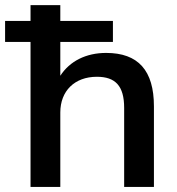

<svg xmlns="http://www.w3.org/2000/svg" viewBox="-46 -739 700 759"><path d="M192.4 0V-294.4C192.4 -379.4 249 -435.5 336.9 -435.5C410.2 -435.5 444.8 -399.4 444.8 -312.5V0H562.5V-318.4C562.5 -460.4 500.5 -529.8 373.5 -529.8C294.4 -529.8 230 -497.6 192.4 -439.5V-573.2H400.4V-656.2H192.4V-718.8H74.7V-656.2H-25.9V-573.2H74.7V0Z"/></svg>

Font: Winston Medium
Style: Regular
Weight: 500
Designer: Vernon Adams, Kim Jin-seong, David Berlow, Cristiano Sobral
Foundry: The Winston Project Authors
Version: Version 3.004